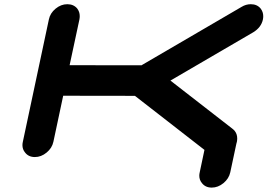

<svg xmlns="http://www.w3.org/2000/svg" viewBox="-20 -728 1240 890"><path d="M1054.2 -133.8Q1061 -128.9 1066.9 -122.6Q1079.6 -107.4 1079.6 -86.4Q1079.6 -79.1 1078.1 -70.8Q1077.1 -66.4 1075.7 -62L1047.4 70.8Q1041 100.1 1015.9 120.8Q990.7 141.6 961.4 141.6Q932.1 141.6 916 120.6Q903.8 106 903.8 86.4Q903.8 79.1 905.8 70.8L927.7 -33.2L605.5 -283.7L272.9 -284.2L227.5 -70.8Q221.2 -41.5 196 -20.8Q170.9 0 141.6 0Q112.3 0 96.2 -21Q84 -35.6 84 -55.2Q84 -62.5 85.9 -70.8L206.5 -637.7Q212.4 -667 237.5 -687.7Q262.7 -708.5 292 -708.5Q321.3 -708.5 337.9 -688.5Q349.6 -673.3 349.6 -653.3Q349.6 -646 348.1 -637.7L302.7 -425.8L635.7 -425.3L1100.1 -696.3Q1120.1 -708.5 1142.6 -708.5Q1171.9 -708.5 1188.5 -688Q1200.2 -672.4 1200.2 -652.8Q1200.2 -645.5 1198.7 -637.7Q1190.9 -601.1 1154.3 -578.6L770 -354.5Z"/></svg>

Font: Robtronika
Style: Italic
Weight: 400
Italic angle: -12°
Designer: GGBot
Version: 1.00